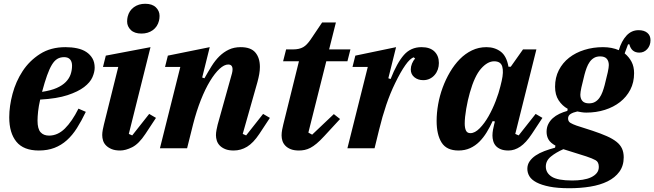

<svg xmlns="http://www.w3.org/2000/svg" viewBox="-20 -786 3469 1018"><path d="M186 12Q105 12 67 -34.5Q29 -81 29 -164Q29 -223 46.5 -288.5Q64 -354 100 -409Q136 -464 192.5 -500Q249 -536 327 -536Q360 -536 388.5 -530Q417 -524 437.5 -510.5Q458 -497 470 -476.5Q482 -456 482 -427Q482 -404 470 -376.5Q458 -349 426 -324.5Q394 -300 338 -281.5Q282 -263 193 -258Q185 -223 182 -195Q179 -167 179 -146Q179 -103 195 -85Q211 -67 240 -67Q286 -67 324 -104.5Q362 -142 396 -210L435 -193Q412 -145 388 -107Q364 -69 334.5 -42.5Q305 -16 268.5 -2Q232 12 186 12ZM203 -299Q250 -306 280.5 -319.5Q311 -333 329 -351.5Q347 -370 354.5 -392Q362 -414 362 -438Q362 -459 351.5 -471Q341 -483 320 -483Q299 -483 283.5 -473.5Q268 -464 255 -442.5Q242 -421 229.5 -386Q217 -351 203 -299Z M617 12Q590 12 572 4.5Q554 -3 542.5 -14.5Q531 -26 526.5 -40.5Q522 -55 522 -70Q522 -82 525 -98.5Q528 -115 531 -126L607 -431H526L541 -491L778 -536L663 -76L681 -68L771 -182L807 -161L751 -76Q716 -23 681 -5.5Q646 12 617 12ZM750 -766Q787 -766 806.5 -747Q826 -728 826 -702Q826 -688 823 -676Q815 -644 790 -626Q765 -608 730 -608Q693 -608 673.5 -627Q654 -646 654 -672Q654 -686 657 -698Q665 -730 690 -748Q715 -766 750 -766Z M1219 12Q1192 12 1174 4.5Q1156 -3 1145 -14.5Q1134 -26 1129.5 -40.5Q1125 -55 1125 -69Q1125 -82 1128 -97.5Q1131 -113 1134 -125L1210 -397Q1213 -409 1213 -418Q1213 -444 1190 -444Q1169 -444 1144 -421Q1119 -398 1093.5 -356Q1068 -314 1045 -256Q1022 -198 1004 -128L972 0H828L936 -431H855L870 -491L1092 -536L1052 -375L1064 -371Q1083 -405 1102 -435.5Q1121 -466 1143.5 -488Q1166 -510 1193.5 -523Q1221 -536 1256 -536Q1310 -536 1334 -507.5Q1358 -479 1358 -431Q1358 -413 1354.5 -393Q1351 -373 1345 -351L1267 -76L1285 -68L1375 -182L1411 -161L1355 -76Q1323 -28 1290 -8Q1257 12 1219 12Z M1565 12Q1539 12 1521.5 5Q1504 -2 1493 -13.5Q1482 -25 1477.5 -39Q1473 -53 1473 -68Q1473 -82 1476 -98.5Q1479 -115 1482 -126L1565 -461H1481L1497 -524H1532Q1550 -524 1563.5 -527Q1577 -530 1587.5 -536Q1598 -542 1607 -551.5Q1616 -561 1626 -575L1688 -667H1761L1725 -524H1838L1822 -461H1710L1615 -83L1635 -72L1750 -181L1783 -155L1699 -64Q1677 -40 1659 -25Q1641 -10 1625.5 -2Q1610 6 1595 9Q1580 12 1565 12Z M1930 -431H1849L1864 -491L2080 -536L2039 -371L2051 -367Q2085 -453 2121.5 -494.5Q2158 -536 2215 -536Q2260 -536 2283.5 -513Q2307 -490 2307 -452Q2307 -434 2301.5 -418Q2296 -402 2285 -389Q2274 -376 2258.5 -368.5Q2243 -361 2224 -361Q2196 -361 2177 -376.5Q2158 -392 2158 -418Q2158 -433 2164.5 -449Q2171 -465 2181 -475L2174 -482Q2155 -477 2129.5 -441Q2104 -405 2075 -345Q2049 -292 2028 -230Q2007 -168 1990 -98L1966 0H1822Z M2411 12Q2348 12 2321.5 -30Q2295 -72 2295 -145Q2295 -187 2303 -232.5Q2311 -278 2327 -321.5Q2343 -365 2366 -404Q2389 -443 2418 -472.5Q2447 -502 2482.5 -519Q2518 -536 2559 -536Q2603 -536 2634.5 -512.5Q2666 -489 2676 -432H2688L2753 -524H2824L2712 -76L2730 -68L2820 -182L2856 -161L2800 -76Q2769 -29 2738.5 -8.5Q2708 12 2676 12Q2651 12 2634.5 5Q2618 -2 2608.5 -13Q2599 -24 2595 -38.5Q2591 -53 2591 -67Q2591 -82 2594 -98.5Q2597 -115 2600 -126L2604 -142L2592 -144Q2578 -113 2560.5 -84.5Q2543 -56 2521.5 -34.5Q2500 -13 2472.5 -0.5Q2445 12 2411 12ZM2474 -80Q2498 -80 2523.5 -106Q2549 -132 2570.5 -170Q2592 -208 2608.5 -251Q2625 -294 2633 -328L2640 -357Q2651 -405 2643 -433Q2635 -461 2600 -461Q2565 -461 2530.5 -422Q2496 -383 2471 -294Q2460 -256 2452 -209.5Q2444 -163 2444 -131Q2444 -108 2450.5 -94Q2457 -80 2474 -80Z M2999 212Q2936 212 2893.5 203.5Q2851 195 2824.5 181Q2798 167 2787 148.5Q2776 130 2776 109Q2776 87 2788 69.5Q2800 52 2820 38.5Q2840 25 2866.5 15Q2893 5 2923 -3L2925 -14Q2899 -28 2888.5 -46Q2878 -64 2878 -87Q2878 -110 2887 -128Q2896 -146 2911 -159.5Q2926 -173 2946 -182.5Q2966 -192 2988 -198L2990 -209Q2961 -225 2942 -254Q2923 -283 2923 -326Q2923 -375 2943 -414Q2963 -453 2997.5 -480Q3032 -507 3078.5 -521.5Q3125 -536 3177 -536Q3224 -536 3261 -520Q3275 -568 3301.5 -597Q3328 -626 3366 -626Q3395 -626 3412 -612Q3429 -598 3429 -573Q3429 -545 3412 -526Q3395 -507 3370 -507Q3328 -507 3317 -551H3310L3292 -503Q3315 -484 3328.5 -458.5Q3342 -433 3342 -398Q3342 -349 3322 -310.5Q3302 -272 3267.5 -245Q3233 -218 3187 -203.5Q3141 -189 3089 -189Q3075 -189 3063.5 -191Q3052 -193 3041 -195Q3018 -190 3005 -181.5Q2992 -173 2992 -158Q2992 -142 3004.5 -134.5Q3017 -127 3037 -120L3121 -93Q3166 -78 3197.5 -64Q3229 -50 3249 -34Q3269 -18 3278 2Q3287 22 3287 48Q3287 93 3264 124.5Q3241 156 3201.5 175.5Q3162 195 3109.5 203.5Q3057 212 2999 212ZM3103 -238Q3122 -238 3135.5 -246Q3149 -254 3158.5 -267.5Q3168 -281 3174.5 -298.5Q3181 -316 3186 -335Q3197 -377 3202.5 -403Q3208 -429 3208 -441Q3208 -462 3197 -474.5Q3186 -487 3162 -487Q3143 -487 3129.5 -479Q3116 -471 3106.5 -457.5Q3097 -444 3090.5 -426.5Q3084 -409 3079 -390Q3068 -348 3062.5 -322Q3057 -296 3057 -284Q3057 -263 3068 -250.5Q3079 -238 3103 -238ZM3014 171Q3043 171 3069 167Q3095 163 3114 154Q3133 145 3144 131.5Q3155 118 3155 99Q3155 73 3138 63.5Q3121 54 3088 43L2967 5Q2928 22 2901 44Q2874 66 2874 97Q2874 131 2905.5 151Q2937 171 3014 171Z"/></svg>

Font: IBM Plex Serif
Style: Bold Italic
Weight: 700
Italic angle: -14°
Designer: Mike Abbink, Paul van der Laan, Pieter van Rosmalen
Foundry: Bold Monday
Version: Version 3.001